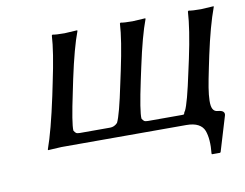

<svg xmlns="http://www.w3.org/2000/svg" viewBox="-66 -522 944 739"><g transform="rotate(-10 406.5 -152.0)"><path d="M140.1 0Q140.1 0 87.4 2.9L86.9 0Q111.3 -67.9 139.6 -200.2L149.9 -250Q174.8 -366.7 178.2 -429.2L180.7 -432.1Q194.3 -429.2 228 -429.2Q228 -429.2 277.8 -432.1L278.3 -429.2Q255.4 -368.7 230 -250L219.7 -200.2Q194.3 -81.5 196.3 -54.2Q200.7 -46.9 204.8 -43.9Q209 -41 219.7 -41H337.9Q354 -41 366.7 -54.2Q380.9 -82 405.3 -200.2L416 -250Q440.9 -366.7 444.3 -429.2L446.8 -432.1Q460.4 -429.2 494.1 -429.2L543.9 -432.1L544.4 -429.2Q521.5 -368.7 496.1 -250L485.4 -200.2Q460 -81.5 462.4 -54.2Q466.8 -46.9 470.9 -43.9Q475.1 -41 485.8 -41H617.7Q624.5 -41 626 -42Q627.4 -43 628.2 -46.9Q628.9 -50.8 632.3 -54.2Q646.5 -82 671.4 -200.2L682.1 -249Q706.1 -361.8 710 -429.2L712.9 -432.1Q727.1 -429.2 761.2 -429.2L811 -432.1V-429.2Q785.6 -360.4 761.7 -249L751.5 -200.2Q742.2 -155.8 737.5 -127.2Q732.9 -98.6 732.4 -76.4Q731.9 -54.2 737.8 -43.7Q743.7 -33.2 755.9 -32.2Q772.5 -30.8 777.8 -25.1Q783.2 -19.5 781.2 -11.2L740.2 125L737.8 127.9H705.6L704.6 125Q707.5 97.7 705.8 74.7Q704.1 51.8 697.8 35.2Q691.4 18.6 674.1 9.3Q656.7 0 627.9 0Z"/></g></svg>

Font: Linux Biolinum O
Style: Italic
Weight: 400
Italic angle: -12°
Designer: Philipp H. Poll
Foundry: Philipp H. Poll
Version: Version 1.1.3